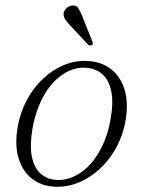

<svg xmlns="http://www.w3.org/2000/svg" viewBox="-20 -686 530 714"><path d="M306.5 -459Q355.5 -457 391.5 -430Q427.5 -403 443 -353.8Q458.5 -304.5 446.5 -235Q437 -181.5 411.8 -136Q386.5 -90.5 350.2 -57.2Q314 -24 270.8 -6.5Q227.5 11 181 8Q134 5.5 99.2 -21.2Q64.5 -48 49.2 -97.2Q34 -146.5 46 -216Q56 -270 80.5 -315.2Q105 -360.5 140.5 -393.8Q176 -427 218.5 -444.5Q261 -462 306.5 -459ZM188.5 -17Q215.5 -15 241.5 -24.2Q267.5 -33.5 291.2 -52.2Q315 -71 334.5 -98.8Q354 -126.5 368.5 -161.8Q383 -197 390.5 -239Q402.5 -304 393.8 -346.2Q385 -388.5 360.5 -410.2Q336 -432 299 -434Q272.5 -436 247.2 -426.8Q222 -417.5 199 -398.8Q176 -380 156.8 -352.5Q137.5 -325 123.5 -289.5Q109.5 -254 101.5 -212Q90 -147 98.2 -104.8Q106.5 -62.5 130.2 -41Q154 -19.5 188.5 -17ZM286.5 -624.5 323.5 -531.5Q325.5 -528 325.2 -524.5Q325 -521 321.5 -518.5Q318 -516 314.5 -516.8Q311 -517.5 308.5 -519L239 -593.5Q229 -604.5 222.2 -614.5Q215.5 -624.5 216.5 -636.5Q218 -646.5 227 -655.2Q236 -664 248 -665.5Q263 -667.5 270.8 -656Q278.5 -644.5 286.5 -624.5Z"/></svg>

Font: Fraunces ExtraLight
Style: Italic
Weight: 250
Italic angle: -16°
Version: Version 1.000;[b76b70a41]